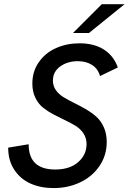

<svg xmlns="http://www.w3.org/2000/svg" viewBox="-20 -912 629 939"><path d="M336.9 -750.5 478 -891.6H589.4L415 -750.5ZM242.2 7.8Q179.2 7.8 129.6 -14.2Q80.1 -36.1 50 -81.5Q20 -127 20 -189.9L120.1 -206.5Q120.1 -83 250 -83Q320.8 -83 362.1 -118.9Q403.3 -154.8 403.3 -207Q403.3 -236.3 388.7 -258.8Q374 -281.2 350.6 -295.9Q327.1 -310.5 299.1 -323.7Q271 -336.9 242.7 -351.8Q214.4 -366.7 190.9 -385.3Q167.5 -403.8 152.8 -434.1Q138.2 -464.4 138.2 -503.4Q138.2 -563 170.2 -608.4Q202.1 -653.8 254.4 -677Q306.6 -700.2 369.6 -700.2Q439.9 -700.2 488 -669.7Q536.1 -639.2 556.2 -582L469.2 -540Q459 -576.2 429.9 -594.5Q400.9 -612.8 360.8 -612.8Q310.5 -612.8 274.7 -587.2Q238.8 -561.5 238.8 -517.6Q238.8 -491.7 253.2 -471.2Q267.6 -450.7 291 -436.5Q314.5 -422.4 342.3 -408.7Q370.1 -395 398.2 -378.9Q426.3 -362.8 449.7 -342.5Q473.1 -322.3 487.5 -290.3Q502 -258.3 502 -217.8Q502 -152.3 466.6 -100.3Q431.2 -48.3 372.1 -20.3Q313 7.8 242.2 7.8Z"/></svg>

Font: HK Grotesk Medium Italic
Style: Regular
Weight: 500
Italic angle: -13°
Designer: Alfredo Marco Pradil and Stefan Peev
Foundry: Hanken Design Co.
Version: Version 1.000;PS 001.000;hotconv 1.0.88;makeotf.lib2.5.64775